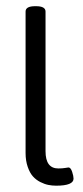

<svg xmlns="http://www.w3.org/2000/svg" viewBox="-20 -589 266 614"><path d="M159.7 4.8Q147 4.8 134.8 2.4Q122.5 0 108.8 -6.9Q95.1 -13.9 85.2 -25Q75.3 -36.1 68.6 -55.5Q61.8 -74.9 61.8 -99.9V-552.1Q61.8 -569.2 92.4 -569.2H95.1Q125.6 -569.2 125.6 -552.1V-105.4Q125.6 -50.3 166.5 -50.3Q179.2 -50.3 188.5 -51.9Q197.8 -53.5 199 -53.5Q206.1 -53.5 210.7 -39.6Q215.2 -25.8 215.2 -17.8Q215.2 4.8 159.7 4.8Z"/></svg>

Font: Jaldi
Style: Regular
Weight: 400
Designer: Pablo Cosgaya and Nicolas Silva
Foundry: Omnibus-Type
Version: Version 1.001;PS 001.001;hotconv 1.0.70;makeotf.lib2.5.58329